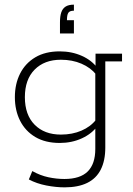

<svg xmlns="http://www.w3.org/2000/svg" viewBox="-20 -625 573 826"><path d="M258 181Q221 181 179.5 173Q138 165 104 147L119 111Q153 130 188 137.5Q223 145 257 145Q325 145 357.5 112.5Q390 80 390 16V-76L401 -85Q376 -50 332.5 -30Q289 -10 237 -10Q175 -10 132 -35.5Q89 -61 66.5 -105.5Q44 -150 44 -207Q44 -264 66.5 -308.5Q89 -353 132 -378.5Q175 -404 237 -404Q289 -404 332.5 -384.5Q376 -365 401 -330L391 -332V-394H505V-361H433V10Q433 66 413.5 104.5Q394 143 355 162Q316 181 258 181ZM242 -46Q291 -46 330.5 -63Q370 -80 394 -111L390 -89V-322L394 -304Q370 -334 330.5 -351Q291 -368 242 -368Q171 -368 129 -325.5Q87 -283 87 -207Q87 -131 129 -88.5Q171 -46 242 -46ZM298 -605V-579Q280 -579 274 -570Q268 -561 268 -538H298V-481H238V-529Q238 -555 243.5 -571.5Q249 -588 262 -596.5Q275 -605 298 -605Z"/></svg>

Font: Rokkitt ExtraLight
Style: Regular
Weight: 250
Version: Version 3.103